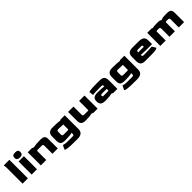

<svg xmlns="http://www.w3.org/2000/svg" viewBox="503 -2566 4646 4646"><g transform="rotate(-45 2826.5 -243.0)"><path d="M70 -554 60 -634H252V0H70Z M372 -577Q372 -624 396.5 -643Q421 -662 473 -662Q527 -662 551 -643Q575 -624 575 -577Q575 -491 473 -491Q372 -491 372 -577ZM381 -448H563V0H381Z M695 -448H840L880 -428Q923 -437 982.5 -442.5Q1042 -448 1093 -448H1143Q1203 -448 1232 -426.5Q1261 -405 1268 -378.5Q1275 -352 1275 -320V0H1092V-282Q1092 -303 1080.5 -312.5Q1069 -322 1044 -322H910Q891 -322 885.5 -318.5Q880 -315 880 -300V0H695Z M1370 135 1420 30Q1448 38 1483 44Q1518 50 1580 50H1731Q1757 50 1768.5 40.5Q1780 31 1779 10V-31Q1709 -11 1563 -11H1534Q1471 -11 1437.5 -28.5Q1404 -46 1393 -77.5Q1382 -109 1382 -160V-300Q1382 -448 1534 -448H1564Q1715 -448 1793 -435L1819 -448H1961V28Q1961 98 1917 137Q1873 176 1779 176H1699Q1370 176 1370 135ZM1748 -137Q1764 -137 1770 -138.5Q1776 -140 1777.5 -145.5Q1779 -151 1779 -167V-315L1751 -317Q1698 -322 1626 -322H1615Q1590 -322 1578.5 -312.5Q1567 -303 1567 -282V-177Q1566 -137 1615 -137Z M2076 -148V-448H2260V-166Q2260 -145 2272 -135.5Q2284 -126 2308 -126H2422Q2438 -126 2443.5 -127.5Q2449 -129 2450.5 -134.5Q2452 -140 2452 -156V-448H2637V0H2492L2454 -20Q2358 0 2257 0H2228Q2165 0 2131.5 -19Q2098 -38 2087 -69.5Q2076 -101 2076 -148Z M2742 -143Q2742 -213 2781 -245.5Q2820 -278 2906 -278H2937Q3014 -278 3132 -266V-282Q3132 -302 3124 -312Q3116 -322 3084 -322H3034Q2845 -322 2793 -312L2782 -418Q2782 -432 2857 -440Q2932 -448 3052 -448H3152Q3244 -448 3279 -409.5Q3314 -371 3314 -300V0H3172L3133 -20Q3042 0 2936 0H2906Q2818 0 2780 -33Q2742 -66 2742 -143ZM3102 -118Q3118 -118 3123.5 -119.5Q3129 -121 3130.5 -126.5Q3132 -132 3132 -147V-182H2964Q2944 -182 2935.5 -174.5Q2927 -167 2927 -148Q2927 -130 2935 -124Q2943 -118 2964 -118Z M3409 135 3459 30Q3487 38 3522 44Q3557 50 3619 50H3770Q3796 50 3807.5 40.5Q3819 31 3818 10V-31Q3748 -11 3602 -11H3573Q3510 -11 3476.5 -28.5Q3443 -46 3432 -77.5Q3421 -109 3421 -160V-300Q3421 -448 3573 -448H3603Q3754 -448 3832 -435L3858 -448H4000V28Q4000 98 3956 137Q3912 176 3818 176H3738Q3409 176 3409 135ZM3787 -137Q3803 -137 3809 -138.5Q3815 -140 3816.5 -145.5Q3818 -151 3818 -167V-315L3790 -317Q3737 -322 3665 -322H3654Q3629 -322 3617.5 -312.5Q3606 -303 3606 -282V-177Q3605 -137 3654 -137Z M4110 -149V-300Q4110 -368 4146 -408Q4182 -448 4273 -448H4480Q4590 -448 4631 -410.5Q4672 -373 4672 -300V-172H4497Q4394 -172 4347.5 -176.5Q4301 -181 4295 -181V-166Q4294 -126 4343 -126H4374Q4513 -126 4623 -136L4683 -41Q4683 -24 4637.5 -12Q4592 0 4486 0H4273Q4180 0 4145 -38Q4110 -76 4110 -149ZM4487 -268V-282Q4487 -304 4483 -311Q4479 -318 4463.5 -320Q4448 -322 4401 -322H4343Q4318 -322 4306.5 -312.5Q4295 -303 4295 -282V-268Z M4783 -448H4928L4953 -436Q5020 -448 5097 -448H5151Q5182 -448 5208.5 -440.5Q5235 -433 5247 -419Q5277 -434 5312.5 -441Q5348 -448 5416 -448H5466Q5526 -448 5555 -426.5Q5584 -405 5591 -378.5Q5598 -352 5598 -320V0H5415V-282Q5415 -303 5403.5 -312.5Q5392 -322 5367 -322H5311Q5294 -322 5288.5 -317.5Q5283 -313 5283 -300V0H5097V-282Q5097 -303 5085.5 -312.5Q5074 -322 5049 -322H4998Q4979 -322 4973.5 -318.5Q4968 -315 4968 -300V0H4783Z"/></g></svg>

Font: Gold Bold
Style: Regular
Weight: 400
Designer: jaiki
Version: Version 1.000